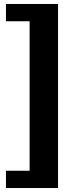

<svg xmlns="http://www.w3.org/2000/svg" viewBox="-20 -756 412 966"><path d="M272 190V-736H10V-649H129V103H10V190Z"/></svg>

Font: Play
Style: Bold
Weight: 700
Designer: Jonas Hecksher
Foundry: Jonas Hecksher, Playtypeª, e-types AS
Version: Version 1.002